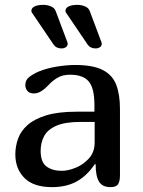

<svg xmlns="http://www.w3.org/2000/svg" viewBox="-20 -769 586 789"><path d="M370 -95Q337 -46 294.5 -23Q252 0 194 0Q118 0 80.5 -37.5Q43 -75 43 -135Q43 -167 54 -198.5Q65 -230 93 -255Q121 -280 170 -295Q219 -310 295 -310H368V-338Q368 -407 344.5 -434.5Q321 -462 268 -462Q237 -462 215.5 -449Q194 -436 180 -420Q165 -404 150 -394.5Q135 -385 119 -385Q101 -385 92.5 -395.5Q84 -406 84 -419Q84 -440 100 -452.5Q116 -465 139 -475Q173 -489 214.5 -495.5Q256 -502 288 -502Q362 -502 402 -481.5Q442 -461 457.5 -421Q473 -381 473 -321V-47Q473 -25 465.5 -12.5Q458 0 434 0Q401 0 387 -22.5Q373 -45 373 -94ZM311 -268Q247 -268 211 -252Q175 -236 161 -209Q147 -182 147 -149Q147 -103 171 -85Q195 -67 234 -67Q259 -67 290.5 -79.5Q322 -92 345.5 -118Q369 -144 369 -184V-268ZM112 -716Q109 -719 109 -725Q109 -736 122 -742.5Q135 -749 158 -749Q174 -749 189 -743Q204 -737 209 -723L256 -598Q258 -594 258 -589Q258 -580 250.5 -575Q243 -570 233 -570Q211 -570 200 -586ZM252 -716Q249 -719 249 -725Q249 -736 262 -742.5Q275 -749 298 -749Q314 -749 329 -743Q344 -737 349 -723L396 -598Q398 -594 398 -589Q398 -580 390.5 -575Q383 -570 373 -570Q351 -570 340 -586Z"/></svg>

Font: Marmelad
Style: Regular
Weight: 400
Designer: Manvel Shmavonyan
Foundry: Cyreal
Version: Version 1.110; ttfautohint (v1.8.4.7-5d5b)